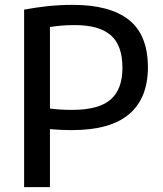

<svg xmlns="http://www.w3.org/2000/svg" viewBox="-20 -768 669 788"><path d="M79 0V-728.5Q127 -737.5 176 -742.8Q225 -748 279.5 -748Q431.5 -748 509.2 -686.2Q587 -624.5 587 -491.5Q587 -365.5 510.2 -299.8Q433.5 -234 274.5 -234Q228 -234 185 -238V0ZM276 -317Q384.5 -317 433.5 -359Q482.5 -401 482.5 -490Q482.5 -582 434.5 -623.5Q386.5 -665 287.5 -665Q258.5 -665 233.5 -663Q208.5 -661 185 -657V-322.5Q226.5 -317 276 -317Z"/></svg>

Font: Encode Sans Md
Style: Regular
Weight: 500
Designer: Multiple Designers
Foundry: Impallari Type
Version: Version 3.002; ttfautohint (v1.8.3) -l 8 -r 50 -G 200 -x 14 